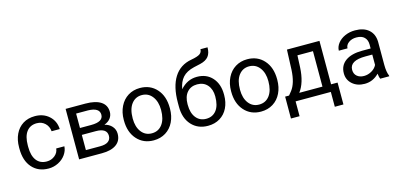

<svg xmlns="http://www.w3.org/2000/svg" viewBox="-76 -1272 4053 1941"><g transform="rotate(-15 1950.0 -301.0)"><path d="M280.3 -64Q328.6 -64 364.7 -93.3Q400.9 -122.6 404.8 -166.5H490.2Q487.8 -121.1 459 -80.1Q430.2 -39.1 382.1 -14.6Q334 9.8 280.3 9.8Q172.4 9.8 108.6 -62.3Q44.9 -134.3 44.9 -259.3V-274.4Q44.9 -351.6 73.2 -411.6Q101.6 -471.7 154.5 -504.9Q207.5 -538.1 279.8 -538.1Q368.7 -538.1 427.5 -484.9Q486.3 -431.6 490.2 -346.7H404.8Q400.9 -397.9 366 -430.9Q331.1 -463.9 279.8 -463.9Q210.9 -463.9 173.1 -414.3Q135.3 -364.7 135.3 -271V-253.9Q135.3 -162.6 172.9 -113.3Q210.4 -64 280.3 -64Z M600.1 0V-528.3H806.2Q911.6 -528.3 968 -491.5Q1024.4 -454.6 1024.4 -383.3Q1024.4 -346.7 1002.4 -317.1Q980.5 -287.6 937.5 -272Q985.4 -260.7 1014.4 -228Q1043.5 -195.3 1043.5 -149.9Q1043.5 -77.1 990 -38.6Q936.5 0 838.9 0ZM690.4 -231.9V-72.8H839.8Q896.5 -72.8 924.6 -93.8Q952.6 -114.7 952.6 -152.8Q952.6 -231.9 836.4 -231.9ZM690.4 -304.2H807.1Q934.1 -304.2 934.1 -378.4Q934.1 -452.6 814 -455.1H690.4Z M1139.2 0ZM1139.2 -269Q1139.2 -346.7 1169.7 -408.7Q1200.2 -470.7 1254.6 -504.4Q1309.1 -538.1 1378.9 -538.1Q1486.8 -538.1 1553.5 -463.4Q1620.1 -388.7 1620.1 -264.6V-258.3Q1620.1 -181.2 1590.6 -119.9Q1561 -58.6 1506.1 -24.4Q1451.2 9.8 1379.9 9.8Q1272.5 9.8 1205.8 -64.9Q1139.2 -139.6 1139.2 -262.7ZM1230 -258.3Q1230 -170.4 1270.8 -117.2Q1311.5 -64 1379.9 -64Q1448.7 -64 1489.3 -117.9Q1529.8 -171.9 1529.8 -269Q1529.8 -356 1488.5 -409.9Q1447.3 -463.9 1378.9 -463.9Q1312 -463.9 1271 -410.6Q1230 -357.4 1230 -258.3Z M1965.3 -498Q2064.9 -498 2124.8 -431.4Q2184.6 -364.7 2184.6 -255.9V-247.6Q2184.6 -172.9 2155.8 -114Q2127 -55.2 2073 -22.7Q2019 9.8 1948.7 9.8Q1842.3 9.8 1777.3 -61.3Q1712.4 -132.3 1712.4 -252V-295.9Q1712.4 -462.4 1774.2 -560.5Q1835.9 -658.7 1956.5 -680.2Q2024.9 -692.4 2048.8 -710Q2072.8 -727.5 2072.8 -758.3H2147Q2147 -697.3 2119.4 -663.1Q2091.8 -628.9 2031.2 -614.7L1963.9 -599.6Q1883.3 -580.6 1843 -535.4Q1802.7 -490.2 1790.5 -415Q1862.3 -498 1965.3 -498ZM1947.8 -423.8Q1881.3 -423.8 1842.3 -379.2Q1803.2 -334.5 1803.2 -255.4V-247.6Q1803.2 -162.6 1842.5 -113Q1881.8 -63.5 1948.7 -63.5Q2016.1 -63.5 2055.2 -113.3Q2094.2 -163.1 2094.2 -258.8Q2094.2 -333.5 2054.9 -378.7Q2015.6 -423.8 1947.8 -423.8Z M2262.2 0ZM2262.2 -269Q2262.2 -346.7 2292.7 -408.7Q2323.2 -470.7 2377.7 -504.4Q2432.1 -538.1 2502 -538.1Q2609.9 -538.1 2676.5 -463.4Q2743.2 -388.7 2743.2 -264.6V-258.3Q2743.2 -181.2 2713.6 -119.9Q2684.1 -58.6 2629.2 -24.4Q2574.2 9.8 2502.9 9.8Q2395.5 9.8 2328.9 -64.9Q2262.2 -139.6 2262.2 -262.7ZM2353 -258.3Q2353 -170.4 2393.8 -117.2Q2434.6 -64 2502.9 -64Q2571.8 -64 2612.3 -117.9Q2652.8 -171.9 2652.8 -269Q2652.8 -356 2611.6 -409.9Q2570.3 -463.9 2502 -463.9Q2435.1 -463.9 2394 -410.6Q2353 -357.4 2353 -258.3Z M2816.9 -73.7 2848.1 -112.3Q2900.9 -180.7 2908.2 -317.4L2916.5 -528.3H3256.8V-73.7H3324.7V155.3H3234.4V0H2865.7V155.3H2775.4L2775.9 -73.7ZM2923.8 -73.7H3166.5V-444.8H3003.9L2998.5 -318.8Q2990.2 -161.1 2923.8 -73.7Z M3409.7 0ZM3751 0Q3743.2 -15.6 3738.3 -55.7Q3675.3 9.8 3587.9 9.8Q3509.8 9.8 3459.7 -34.4Q3409.7 -78.6 3409.7 -146.5Q3409.7 -229 3472.4 -274.7Q3535.2 -320.3 3648.9 -320.3H3736.8V-361.8Q3736.8 -409.2 3708.5 -437.3Q3680.2 -465.3 3625 -465.3Q3576.7 -465.3 3543.9 -440.9Q3511.2 -416.5 3511.2 -381.8H3420.4Q3420.4 -421.4 3448.5 -458.3Q3476.6 -495.1 3524.7 -516.6Q3572.8 -538.1 3630.4 -538.1Q3721.7 -538.1 3773.4 -492.4Q3825.2 -446.8 3827.1 -366.7V-123.5Q3827.1 -50.8 3845.7 -7.8V0ZM3601.1 -68.8Q3643.6 -68.8 3681.6 -90.8Q3719.7 -112.8 3736.8 -147.9V-256.3H3666Q3500 -256.3 3500 -159.2Q3500 -116.7 3528.3 -92.8Q3556.6 -68.8 3601.1 -68.8Z"/></g></svg>

Font: Roboto
Style: Regular
Weight: 400
Designer: Google
Version: Version 2.134; 2016; ttfautohint (v1.6)